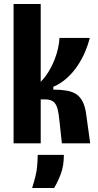

<svg xmlns="http://www.w3.org/2000/svg" viewBox="-20 -718 490 962"><path d="M48 0V-698H184V-308Q208 -333 225 -361.5Q242 -390 253.5 -419.5Q265 -449 271 -477Q277 -505 278 -528H430Q422 -496 407 -460Q392 -424 369.5 -390Q347 -356 316.5 -328Q286 -300 247 -283V-269Q284 -269 313 -264Q342 -259 361.5 -246.5Q381 -234 394 -209Q407 -184 412 -144L432 0H290L279 -102Q275 -146 268.5 -171.5Q262 -197 247.5 -208.5Q233 -220 205 -220H184V0ZM141 224Q162 158 165.5 120.5Q169 83 169 58H300Q300 111 285.5 151Q271 191 251 224Z"/></svg>

Font: Bricolage Grotesque 24pt Condensed
Style: Bold
Weight: 700
Width: 3
Designer: Mathieu Triay
Foundry: Atelier Triay
Version: Version 1.001;gftools[0.9.33.dev8+g029e19f]